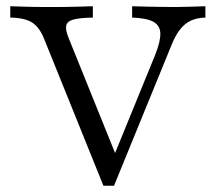

<svg xmlns="http://www.w3.org/2000/svg" viewBox="-20 -591 686 615"><path d="M311.3 4 121.8 -465.3Q106.5 -504 82.7 -519Q58.9 -533.9 12.9 -534.7V-571Q33.1 -570.2 65.3 -569.4Q97.6 -568.5 138.7 -568.5Q187.1 -568.5 222.2 -569.4Q257.3 -570.2 277.4 -571V-534.7Q234.7 -533.9 214.5 -528.2Q194.4 -522.6 191.9 -508.1Q189.5 -493.5 200.8 -466.9L354.8 -85.5L337.1 -72.6L477.4 -416.1Q494.4 -458.9 493.5 -484.3Q492.7 -509.7 471 -521.4Q449.2 -533.1 403.2 -534.7V-571Q425 -570.2 448 -569.8Q471 -569.4 493.5 -569Q516.1 -568.5 537.9 -568.5Q562.9 -568.5 587.1 -569.4Q611.3 -570.2 637.9 -571V-534.7Q609.7 -533.9 589.9 -524.2Q570.2 -514.5 555.2 -494.8Q540.3 -475 527.4 -441.9L345.2 4Z"/></svg>

Font: Playfair 9pt Light
Style: Regular
Weight: 300
Designer: Claus Eggers Sørensen
Foundry: Claus Eggers Sørensen
Version: Version 2.001;gftools[0.9.30]